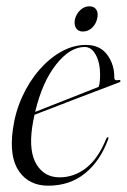

<svg xmlns="http://www.w3.org/2000/svg" viewBox="-20 -581 402 609"><path d="M323 -139Q297.5 -69.5 249.2 -30.8Q201 8 133 8Q72 8 40.2 -37.8Q8.5 -83.5 21 -172Q28.5 -226 50.5 -274.2Q72.5 -322.5 104.8 -359.5Q137 -396.5 175 -417.5Q213 -438.5 252.5 -438.5Q297 -438.5 320 -407.5Q343 -376.5 342.5 -335Q342.5 -324 356 -327Q361 -328 362 -325Q363 -322 358.5 -320Q354.5 -318.5 333 -310.2Q311.5 -302 279.8 -290Q248 -278 212.8 -264.5Q177.5 -251 144.8 -238.2Q112 -225.5 89.5 -217Q85 -197.5 82 -177Q71 -100 96 -59.2Q121 -18.5 169 -18.5Q215 -18.5 253.2 -48.2Q291.5 -78 317 -141Q319 -146 322 -146Q325.5 -145.5 323 -139ZM248.5 -432Q202 -432 158 -376.5Q114 -321 91.5 -226Q113 -234.5 142.2 -246Q171.5 -257.5 201.2 -269.2Q231 -281 255.8 -290.8Q280.5 -300.5 293 -305.5Q297.5 -318.5 297.5 -344Q297.5 -381.5 284 -406.8Q270.5 -432 248.5 -432ZM243 -481Q227.5 -481 220.8 -492.5Q214 -504 218 -521Q222.5 -538 235.2 -549.5Q248 -561 263.5 -561Q279.5 -561 286 -549.5Q292.5 -538 288 -521Q284 -504 271.5 -492.5Q259 -481 243 -481Z"/></svg>

Font: Fraunces 144pt S000 Light
Style: Italic
Weight: 300
Italic angle: -16°
Version: Version 1.000; ttfautohint (v1.8.3)